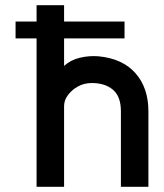

<svg xmlns="http://www.w3.org/2000/svg" viewBox="-20 -720 633 740"><path d="M552 0H446V-291Q446 -348 415.5 -374Q385 -400 334 -400Q304 -400 280 -386.5Q256 -373 241.5 -353Q227 -333 227 -312V0H121V-700H227V-466Q252 -489 288 -497.5Q324 -506 360 -503Q453 -494 502.5 -437.5Q552 -381 552 -291ZM460 -572H40V-637H460Z"/></svg>

Font: Kulim Park SemiBold
Style: Regular
Weight: 600
Designer: Noponies / Dale Sattler
Foundry: Noponies
Version: Version 1.000; ttfautohint (v1.8.3)